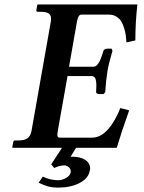

<svg xmlns="http://www.w3.org/2000/svg" viewBox="-20 -666 649 865"><path d="M37.1 0 35.2 -2 39.1 -23.9Q40.5 -33.2 47.9 -33.2H61Q90.3 -33.2 104 -43Q117.7 -52.7 122.1 -77.1L209 -568.8Q210 -577.6 210 -581.5Q210 -598.1 199.2 -605.5Q188.5 -612.8 164.1 -612.8H149.9Q142.6 -612.8 144 -621.1L147.9 -644L150.9 -646H599.1Q589.8 -567.4 589.8 -483.9L549.8 -475.1Q548.3 -493.7 546.4 -508.1Q544.4 -522.5 538.8 -540.8Q533.2 -559.1 525.4 -571Q517.6 -583 503.7 -591.6Q489.7 -600.1 471.2 -600.1H346.2Q332.5 -600.1 327.1 -570.8L291 -365.2H398.9Q404.8 -365.2 409.7 -367.4Q414.6 -369.6 418.9 -375.2Q423.3 -380.9 426.3 -385.3Q429.2 -389.6 433.3 -400.1Q437.5 -410.6 439.5 -416.5L445.8 -436Q445.8 -439.5 450.9 -443.1Q456.1 -446.8 462.9 -446.8H482.9L486.8 -437Q469.7 -379.9 463.9 -344.2Q457 -301.8 454.1 -251L446.8 -242.2H426.8Q419.9 -242.2 416 -245.4Q412.1 -248.5 413.1 -252Q414.1 -272.5 414.1 -280.3Q414.1 -301.8 409.4 -312.5Q404.8 -323.2 392.1 -323.2H284.2L240.2 -75.2Q238.3 -61.5 238.3 -59.1Q238.3 -45.9 248 -45.9H395Q433.1 -45.9 466.1 -82.8Q499 -119.6 522 -179.2L562 -168.9Q526.9 -70.8 505.9 0H322.8L297.9 40H306.2Q341.8 40 364 54.4Q386.2 68.8 386.2 94.2Q386.2 97.7 383.8 105Q377.9 138.2 338.1 158.7Q298.3 179.2 242.2 179.2Q215.8 179.2 197.3 174.1Q178.7 168.9 153.8 157.2L172.9 129.9Q208 146 243.2 146Q259.3 146 277.3 136Q295.4 126 298.8 109.9V106Q298.8 94.7 289.3 86.9Q279.8 79.1 271 79.1Q249 79.1 224.1 90.8L210.9 74.2L259.3 0Z"/></svg>

Font: Linux Libertine G
Style: Semibold Italic
Weight: 600
Italic angle: -11.5°
Designer: Philipp H. Poll
Foundry: Philipp H. Poll
Version: Version 5.1.1